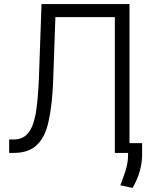

<svg xmlns="http://www.w3.org/2000/svg" viewBox="-20 -749 750 943"><path d="M116 -93Q141 -119 155 -188Q166 -251 171 -363L184 -729H616V2H544V-665H252L241 -348Q236 -230 219 -155Q203 -77 162 -38Q122 2 48 2H25V-64H47Q91 -64 116 -93ZM631 174 571 161Q586 123 598 85Q609 47 609 13V-46H678V12Q677 95 631 174Z"/></svg>

Font: Sinter Normal
Style: Regular
Weight: 350
Foundry: Adobe & rsms
Version: Version 1.000